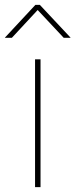

<svg xmlns="http://www.w3.org/2000/svg" viewBox="-71 -765 308 785"><path d="M72.3 0V-522.5H94.7V0ZM-22.5 -610.4H-50.8V-611.3L73.7 -745.1H91.8L217.3 -611.3V-610.4H189.5L83 -724.1Z"/></svg>

Font: Inter 28pt Thin
Style: Regular
Weight: 250
Designer: Rasmus Andersson
Foundry: rsms
Version: Version 4.001;git-66647c0bb